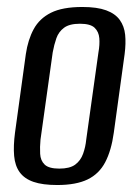

<svg xmlns="http://www.w3.org/2000/svg" viewBox="-20 -523 398 550"><path d="M144 7Q102 7 76 -2Q50 -11 36.5 -29.5Q23 -48 20.5 -76.5Q18 -105 23 -143L54 -368Q60 -409 76.5 -439.5Q93 -470 126 -486.5Q159 -503 216 -503Q258 -503 284 -493.5Q310 -484 323 -466Q336 -448 338.5 -423.5Q341 -399 337 -368L306 -143Q299 -92 281.5 -58.5Q264 -25 231 -9Q198 7 144 7ZM150 -40Q180 -40 195.5 -51.5Q211 -63 218 -82.5Q225 -102 227 -123L262 -373Q266 -395 264.5 -413.5Q263 -432 251 -443.5Q239 -455 209 -455Q179 -455 163.5 -443.5Q148 -432 141.5 -413.5Q135 -395 131 -373L96 -123Q94 -102 95 -82.5Q96 -63 108 -51.5Q120 -40 150 -40Z"/></svg>

Font: Alumni Sans Medium
Style: Italic
Weight: 500
Italic angle: -8°
Designer: Robert E. Leuschke
Foundry: Robert E. Leuschke
Version: Version 1.016